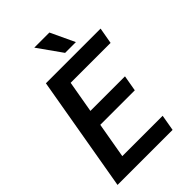

<svg xmlns="http://www.w3.org/2000/svg" viewBox="-262 -1010 1114 1114"><g transform="rotate(-45 295.5 -452.5)"><path d="M364.7 -904.8H240.7L345.7 -756.8H434.1ZM495.1 -415H211.4L245.6 -611.3H573.2L590.8 -710.9H142.1L19 0H470.7L487.8 -98.6H156.7L194.8 -317.4H478Z"/></g></svg>

Font: Roboto Medium
Style: Italic
Weight: 500
Italic angle: -12°
Designer: Google
Version: Version 2.137; 2017